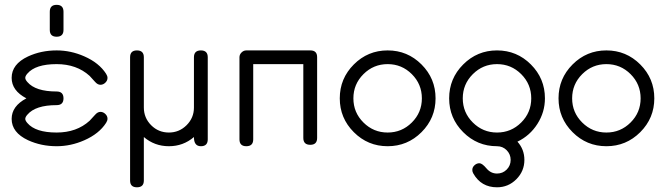

<svg xmlns="http://www.w3.org/2000/svg" viewBox="-20 -610 2778 801"><path d="M244.9 -485.1Q244.9 -456.8 216.3 -456.8Q187.7 -456.8 187.7 -485.1V-561Q187.7 -589.8 216.3 -589.8Q244.9 -589.8 244.9 -561ZM428.5 -114.7Q428.5 -106.7 422.6 -97.4Q393.3 -51.8 331.5 -24.7Q275.4 0 216.3 0Q151.4 0 96.9 -25.1Q28.6 -57.1 28.6 -114Q28.6 -167.2 90.1 -199.7Q28.6 -231.9 28.6 -285.2Q28.6 -342.5 96.9 -374.5Q151.4 -399.7 216.3 -399.7Q275.4 -399.7 331.5 -375Q393.3 -347.9 422.6 -302.2Q428.5 -293 428.5 -284.9Q428.5 -273.7 419.4 -265Q410.4 -256.3 398.9 -256.3Q387.2 -256.3 376.5 -268.6Q369.1 -277.1 353.8 -293.5Q299.8 -342.5 216.3 -342.5Q127.9 -342.5 94.2 -303Q85.4 -293 85.4 -285.2Q85.4 -277.6 94.2 -267.8Q127.9 -228.3 216.3 -228.3Q244.9 -228.3 244.9 -199.7Q244.9 -171.4 216.3 -171.4Q127.9 -171.4 94.2 -131.6Q85.4 -121.8 85.4 -114Q85.4 -106.7 94.2 -96.7Q127.9 -57.1 216.3 -57.1Q299.8 -57.1 353.8 -106.2Q355.5 -107.4 376.5 -130.9Q387.2 -143.3 398.9 -143.3Q410.4 -143.3 419.4 -134.6Q428.5 -126 428.5 -114.7Z M846.7 -28.6Q846.7 0 818.1 0Q788.8 0 789.1 -38.3Q744.4 0 684.6 0Q625 0 580.1 -38.3V143.1Q580.1 171.4 551.3 171.4Q522.7 171.4 522.7 143.1V-371.1Q522.7 -399.7 551.3 -399.7Q580.1 -399.7 580.1 -371.1V-161.6Q580.1 -118.2 610.6 -87.6Q641.1 -57.1 684.6 -57.1Q727.5 -57.1 758.3 -87.6Q789.1 -118.2 789.1 -161.4V-371.1Q789.1 -399.7 818.1 -399.7Q846.7 -399.7 846.7 -371.1Z M1303 -34.4Q1303 -5.9 1274.4 -5.9Q1245.4 -5.9 1245.4 -34.4V-342.5H1036.4V-28.6Q1036.4 0 1007.6 0Q979 0 979 -28.6V-371.1Q979 -382.6 987.7 -391.1Q996.3 -399.7 1007.6 -399.7H1274.7Q1303 -399.7 1303 -371.6Z M1797.1 -199.7Q1797.1 -117.2 1738.5 -58.6Q1679.9 0 1597.2 0Q1514.6 0 1456.1 -58.6Q1397.5 -117.2 1397.5 -199.7Q1397.5 -282.5 1456.1 -341.1Q1514.6 -399.7 1597.2 -399.7Q1679.9 -399.7 1738.5 -341.1Q1797.1 -282.5 1797.1 -199.7ZM1740 -199.7Q1740 -258.8 1698.1 -300.7Q1656.2 -342.5 1597.2 -342.5Q1538.3 -342.5 1496.3 -300.7Q1454.3 -258.8 1454.3 -199.7Q1454.3 -140.6 1496.3 -98.9Q1538.3 -57.1 1597.2 -57.1Q1656.2 -57.1 1698.1 -98.9Q1740 -140.6 1740 -199.7Z M2253.4 -199.7Q2253.4 -142.3 2222 -93.1Q2190.7 -43.9 2138.7 -19Q2167.7 13.2 2167.7 57.1Q2167.7 104 2134.2 137.7Q2100.6 171.4 2053.5 171.4Q1987.3 171.4 1954.6 113.8Q1950.4 106.7 1950.4 99.1Q1950.4 87.6 1959.6 79.3Q1968.8 71 1980 71Q1991.5 71 2009.5 92.5Q2027.6 114 2053.5 114Q2077.4 114 2093.9 97.4Q2110.4 80.8 2110.4 57.1Q2110.4 33.7 2093.9 16.8Q2077.4 0 2053.5 0Q1970.9 0 1912.4 -58.6Q1853.8 -117.2 1853.8 -199.7Q1853.8 -282.5 1912.4 -341.1Q1970.9 -399.7 2053.5 -399.7Q2136.2 -399.7 2194.8 -341.1Q2253.4 -282.5 2253.4 -199.7ZM2196.3 -199.7Q2196.3 -258.8 2154.4 -300.7Q2112.5 -342.5 2053.5 -342.5Q1994.6 -342.5 1952.6 -300.7Q1910.6 -258.8 1910.6 -199.7Q1910.6 -140.6 1952.6 -98.9Q1994.6 -57.1 2053.5 -57.1Q2112.5 -57.1 2154.4 -98.9Q2196.3 -140.6 2196.3 -199.7Z M2709.7 -199.7Q2709.7 -117.2 2651.1 -58.6Q2592.5 0 2509.8 0Q2427.2 0 2368.7 -58.6Q2310.1 -117.2 2310.1 -199.7Q2310.1 -282.5 2368.7 -341.1Q2427.2 -399.7 2509.8 -399.7Q2592.5 -399.7 2651.1 -341.1Q2709.7 -282.5 2709.7 -199.7ZM2652.6 -199.7Q2652.6 -258.8 2610.7 -300.7Q2568.8 -342.5 2509.8 -342.5Q2450.9 -342.5 2408.9 -300.7Q2366.9 -258.8 2366.9 -199.7Q2366.9 -140.6 2408.9 -98.9Q2450.9 -57.1 2509.8 -57.1Q2568.8 -57.1 2610.7 -98.9Q2652.6 -140.6 2652.6 -199.7Z"/></svg>

Font: EnergyBar
Style: Regular
Weight: 400
Italic angle: -10°
Version: 1.0 2000-03-28